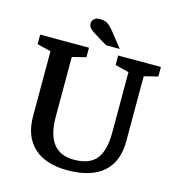

<svg xmlns="http://www.w3.org/2000/svg" viewBox="-129 -1010 1042 1132"><g transform="rotate(15 392.0 -444.5)"><path d="M584 -274V-641L500 -662V-720H761V-662L677 -641V-243Q677 -119 602.5 -54Q528 11 384 11Q251 11 179.5 -55.5Q108 -122 108 -244V-641L24 -662V-720H322V-662L238 -641V-276Q238 -59 406 -59Q500 -59 542 -110Q584 -161 584 -274ZM439 -836 499 -760H416L369 -788Q338 -807 322 -818Q306 -829 300 -838.5Q294 -848 294 -861Q294 -876 305.5 -888Q317 -900 341 -900Q360 -900 374 -895.5Q388 -891 402.5 -877.5Q417 -864 439 -836Z"/></g></svg>

Font: Domine
Style: Regular
Weight: 400
Designer: Pablo Impallari, Rodrigo Fuenzalida, Brenda Gallo
Foundry: Pablo Impallari, Rodrigo Fuenzalida, Brenda Gallo
Version: Version 2.000;September 19, 2022;FontCreator 14.0.0.2877 64-